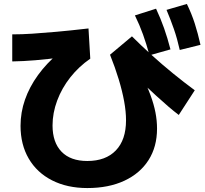

<svg xmlns="http://www.w3.org/2000/svg" viewBox="-20 -875 1040 972"><path d="M422 77Q320 77 243.5 38Q167 -1 125.5 -72Q84 -143 84 -238Q84 -306 106.5 -370.5Q129 -435 172.5 -495Q216 -555 279 -608L297 -585Q218 -575 158.5 -570Q99 -565 42 -564V-701Q91 -701 144 -704.5Q197 -708 265 -714Q333 -720 428 -731L437 -578Q379 -538 336 -483.5Q293 -429 269.5 -366Q246 -303 246 -240Q246 -154 291.5 -107Q337 -60 422 -60Q515 -60 566.5 -113.5Q618 -167 618 -266Q618 -310 608.5 -362Q599 -414 581 -473.5Q563 -533 537 -598L648 -691Q694 -645 747.5 -596.5Q801 -548 857 -502.5Q913 -457 966 -418L885 -293Q860 -312 832.5 -335.5Q805 -359 770 -391Q735 -423 686 -469L698 -493Q725 -439 742 -393Q759 -347 767 -305.5Q775 -264 775 -224Q775 -132 732 -64.5Q689 3 609.5 40Q530 77 422 77ZM737 -595Q721 -653 704 -700.5Q687 -748 663 -797L770 -831Q793 -782 810.5 -732.5Q828 -683 843 -625ZM890 -622Q877 -680 860.5 -727.5Q844 -775 823 -825L926 -855Q950 -806 966 -756Q982 -706 995 -648Z"/></svg>

Font: M PLUS 2 Thin ExtraBold
Style: Regular
Weight: 800
Version: Version 1.001